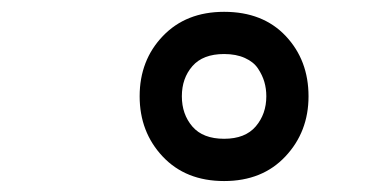

<svg xmlns="http://www.w3.org/2000/svg" viewBox="-20 -708 640 333"><path d="M368.7 -614.3Q332 -614.3 313.7 -593.3Q295.4 -572.3 295.4 -541Q295.4 -509.8 313.7 -488.5Q332 -467.3 368.7 -467.3Q405.3 -467.3 423.6 -488.8Q441.9 -510.3 441.9 -541Q441.9 -554.2 438.5 -565.9Q435.1 -577.6 427.5 -589.1Q419.9 -600.6 404.8 -607.4Q389.6 -614.3 368.7 -614.3ZM515.1 -541Q515.1 -479.5 475.1 -436.8Q435.1 -394 368.7 -394Q302.2 -394 262.2 -436.5Q222.2 -479 222.2 -541Q222.2 -603.5 262.5 -645.5Q302.7 -687.5 368.7 -687.5Q436 -687.5 475.6 -645.5Q515.1 -603.5 515.1 -541Z"/></svg>

Font: Anka/Coder
Style: Italic
Weight: 400
Italic angle: -12°
Monospace: yes
Version: Version 001.100